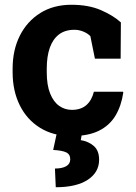

<svg xmlns="http://www.w3.org/2000/svg" viewBox="-20 -558 568 802"><path d="M279.3 10.3Q203.1 10.3 147.7 -23.9Q92.3 -58.1 62.5 -118.4Q32.7 -178.7 32.7 -256.3V-271Q32.7 -349.1 63 -409.2Q93.3 -469.2 148.4 -503.7Q203.6 -538.1 278.3 -538.1Q349.6 -538.1 401.1 -515.9Q452.6 -493.7 484.9 -464.4L483.9 -313H376.5L357.4 -407.2Q345.7 -418.9 327.6 -426.3Q309.6 -433.6 291 -433.6Q252 -433.6 226.3 -414.1Q200.7 -394.5 188 -358.4Q175.3 -322.3 175.3 -271V-256.3Q175.3 -202.1 189.5 -167.2Q203.6 -132.3 227.3 -115.7Q251 -99.1 280.3 -99.1Q317.9 -99.1 340.6 -118.9Q363.3 -138.7 372.1 -174.8H493.7L495.1 -171.9Q486.8 -115.7 462.2 -74.7Q437.5 -33.7 392.8 -11.7Q348.1 10.3 279.3 10.3ZM212.9 224.1 209.5 146Q238.8 146 256.1 136.5Q273.4 127 273.4 107.4Q273.4 86.4 256.3 78.4Q239.3 70.3 202.1 68.4L218.8 -8.8H323.7L317.4 27.3Q350.1 32.7 372.1 52Q394 71.3 394 109.4Q394 161.6 346.7 192.9Q299.3 224.1 212.9 224.1Z"/></svg>

Font: Roboto Slab LO
Style: Bold
Weight: 700
Designer: Google
Version: Version 2.000